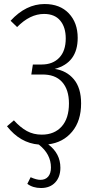

<svg xmlns="http://www.w3.org/2000/svg" viewBox="-20 -716 469 964"><path d="M387.2 -196.8Q387.2 -108.9 342 -54.7Q296.9 -0.5 222.2 8.8Q283.2 54.7 283.2 126Q283.2 172.4 257.1 200.2Q231 228 186 228Q145 228 117.2 207L133.8 173.8Q163.1 187 183.1 187Q208 187 221.9 170.7Q235.8 154.3 235.8 125Q235.8 57.6 174.8 9.8Q81.5 2.4 15.1 -82L49.8 -111.8Q82 -76.2 115 -58.1Q147.9 -40 189.9 -40Q252.9 -40 289.6 -80.8Q326.2 -121.6 326.2 -196.8Q326.2 -266.6 291.3 -304.9Q256.3 -343.3 189.9 -341.8H137.2L145 -392.1H189Q245.1 -392.1 277.6 -426.3Q310.1 -460.4 310.1 -522.9Q310.1 -579.6 282.2 -612.8Q254.4 -646 201.2 -646Q130.4 -646 65.9 -580.1L33.2 -611.8Q110.4 -695.8 204.1 -695.8Q281.2 -695.8 325.7 -648.7Q370.1 -601.6 370.1 -525.9Q370.1 -400.4 254.9 -370.1Q314.5 -361.3 350.8 -317.9Q387.2 -274.4 387.2 -196.8Z"/></svg>

Font: Fira Sans Compressed Light
Style: Regular
Weight: 300
Width: 1
Designer: Carrois Corporate & Edenspiekermann AG
Foundry: Carrois Corporate GbR & Edenspiekermann AG
Version: Version 4.203;PS 004.203;hotconv 1.0.88;makeotf.lib2.5.64775